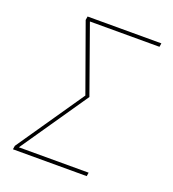

<svg xmlns="http://www.w3.org/2000/svg" viewBox="-134 -837 844 939"><g transform="rotate(20 288.0 -367.5)"><path d="M40 0H424L427 -19H64L304 -368L180 -716H542L545 -735H161L158 -716L283 -368L43 -19Z"/></g></svg>

Font: Iosevka Sparkle Thin
Style: Italic
Weight: 100
Italic angle: -9°
Designer: Belleve Invis
Foundry: Belleve Invis
Version: Version 4.5.0; ttfautohint (v1.8.3)